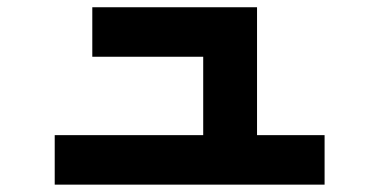

<svg xmlns="http://www.w3.org/2000/svg" viewBox="-20 -543 1040 519"><path d="M127.9 -43.9V-177.7H529.3V-389.6H229.5V-523.4H674.8V-177.7H857.4V-43.9Z"/></svg>

Font: Gothic A1 Black
Style: Regular
Weight: 900
Version: Version 2.50